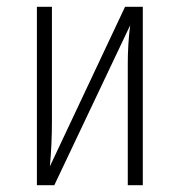

<svg xmlns="http://www.w3.org/2000/svg" viewBox="-20 -542 526 562"><path d="M398 0H354V-356Q354 -412 361 -468L139 0H88V-522H132V-188Q132 -118 126 -55L346 -522H398Z"/></svg>

Font: Fira Sans Extra Condensed ExtraLight
Style: Regular
Weight: 275
Width: 1
Designer: Carrois Corporate & Edenspiekermann AG
Foundry: Carrois Corporate GbR & Edenspiekermann AG
Version: Version 4.203